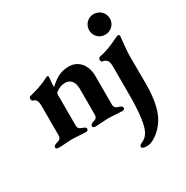

<svg xmlns="http://www.w3.org/2000/svg" viewBox="-207 -820 1233 1276"><g transform="rotate(-30 409.5 -182.0)"><path d="M685 -493C731 -493 766 -528 766 -571C766 -616 731 -651 685 -651C642 -651 607 -616 607 -571C607 -528 642 -493 685 -493ZM557 287C613 287 688 220 718 152C754 72 756 -29 756 -91L755 -286C755 -334 764 -397 767 -436C767 -443 763 -448 755 -448C752 -448 745 -445 734 -440C705 -426 648 -397 580 -384C574 -383 569 -375 569 -367C569 -358 573 -350 580 -349C610 -344 624 -329 624 -283V-52C624 11 619 138 593 194C575 230 557 241 536 250C523 256 517 262 517 271C517 282 531 287 557 287ZM41 3C81 3 115 -2 150 -2C185 -2 212 3 252 3C261 3 269 -3 269 -11C269 -21 261 -27 249 -31C230 -38 213 -42 213 -69V-305C213 -311 215 -319 221 -324C245 -341 266 -350 295 -350C334 -349 359 -319 359 -268V-69C359 -42 344 -37 324 -31C313 -27 304 -22 304 -11C304 -2 313 3 321 3C361 3 391 -2 426 -2C461 -2 492 3 532 3C540 3 549 -2 549 -11C549 -22 540 -27 529 -31C509 -37 491 -42 491 -69V-289C491 -377 438 -432 368 -432C306 -432 264 -406 218 -363C217 -364 216 -372 216 -378C216 -397 221 -425 221 -435C221 -441 220 -447 212 -447C207 -447 199 -442 194 -439C156 -419 95 -399 50 -389C43 -387 40 -380 40 -372C40 -361 45 -355 51 -354C75 -349 82 -326 82 -298V-69C82 -42 64 -37 44 -31C32 -27 21 -22 21 -11C21 -2 32 3 41 3Z"/></g></svg>

Font: EB Garamond
Style: Bold
Weight: 700
Designer: Georg Duffner and Octavio Pardo
Foundry: Georg Duffner
Version: Version 1.000;PS 001.000;hotconv 1.0.88;makeotf.lib2.5.64775